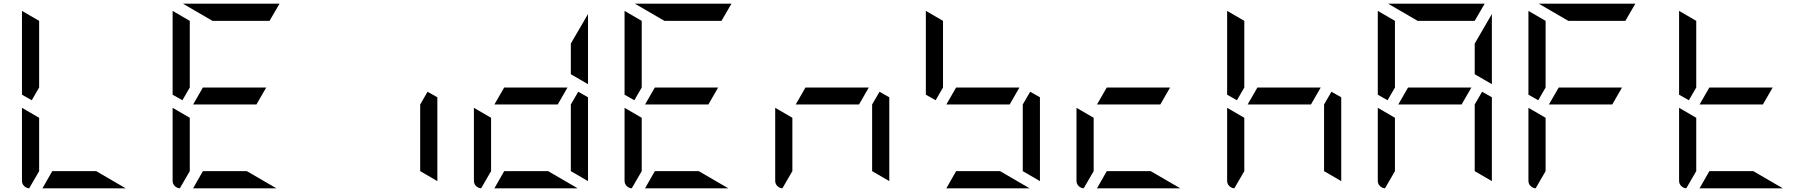

<svg xmlns="http://www.w3.org/2000/svg" viewBox="-20 -1020 9832 1040"><path d="M192 -546 152 -477 99 -507V-959V-961L192 -907ZM661 0H210L263 -93H501ZM138 0Q122 -1 110.5 -12.5Q99 -24 99 -41V-436L192 -382V-93Z M1026 -454 1079 -546H1422L1369 -454ZM1008 -546 968 -477 915 -507V-959V-961L1008 -907ZM1131 -907 971 -1000H1492H1494L1440 -907ZM1477 0H1026L1079 -93H1317ZM954 0Q938 -1 926.5 -12.5Q915 -24 915 -41V-436L1008 -382V-93Z M2349 -493V-41V-39L2256 -93V-454L2296 -523Z M2658 -454 2711 -546H3054L3001 -454ZM3165 -564 3072 -618V-784L3165 -944ZM3109 0H2658L2711 -93H2949ZM2586 0Q2570 -1 2558.5 -12.5Q2547 -24 2547 -41V-436L2640 -382V-93ZM3165 -493V-41V-39L3072 -93V-454L3112 -523Z M3474 -454 3527 -546H3870L3817 -454ZM3456 -546 3416 -477 3363 -507V-959V-961L3456 -907ZM3579 -907 3419 -1000H3940H3942L3888 -907ZM3925 0H3474L3527 -93H3765ZM3402 0Q3386 -1 3374.5 -12.5Q3363 -24 3363 -41V-436L3456 -382V-93Z M4290 -454 4343 -546H4686L4633 -454ZM4218 0Q4202 -1 4190.5 -12.5Q4179 -24 4179 -41V-436L4272 -382V-93ZM4797 -493V-41V-39L4704 -93V-454L4744 -523Z M5106 -454 5159 -546H5502L5449 -454ZM5088 -546 5048 -477 4995 -507V-959V-961L5088 -907ZM5557 0H5106L5159 -93H5397ZM5613 -493V-41V-39L5520 -93V-454L5560 -523Z M5922 -454 5975 -546H6318L6265 -454ZM6373 0H5922L5975 -93H6213ZM5850 0Q5834 -1 5822.5 -12.5Q5811 -24 5811 -41V-436L5904 -382V-93Z M6738 -454 6791 -546H7134L7081 -454ZM6720 -546 6680 -477 6627 -507V-959V-961L6720 -907ZM6666 0Q6650 -1 6638.5 -12.5Q6627 -24 6627 -41V-436L6720 -382V-93ZM7245 -493V-41V-39L7152 -93V-454L7192 -523Z M7554 -454 7607 -546H7950L7897 -454ZM8061 -564 7968 -618V-784L8061 -944ZM7536 -546 7496 -477 7443 -507V-959V-961L7536 -907ZM7659 -907 7499 -1000H8020H8022L7968 -907ZM7482 0Q7466 -1 7454.5 -12.5Q7443 -24 7443 -41V-436L7536 -382V-93ZM8061 -493V-41V-39L7968 -93V-454L8008 -523Z M8370 -454 8423 -546H8766L8713 -454ZM8352 -546 8312 -477 8259 -507V-959V-961L8352 -907ZM8475 -907 8315 -1000H8836H8838L8784 -907ZM8298 0Q8282 -1 8270.5 -12.5Q8259 -24 8259 -41V-436L8352 -382V-93Z M9186 -454 9239 -546H9582L9529 -454ZM9168 -546 9128 -477 9075 -507V-959V-961L9168 -907ZM9637 0H9186L9239 -93H9477ZM9114 0Q9098 -1 9086.5 -12.5Q9075 -24 9075 -41V-436L9168 -382V-93Z"/></svg>

Font: DSEG7 Modern Mini
Style: Regular
Weight: 400
Designer: Keshikan(Twitter:@keshinomi_88pro)
Version: Version 0.46